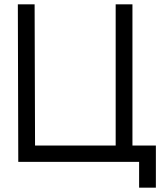

<svg xmlns="http://www.w3.org/2000/svg" viewBox="-20 -753 770 893"><path d="M141 -733H63L65 0H627V120H705V-76H596V-733H518V-76H143Z"/></svg>

Font: Kreadon Medium
Style: Regular
Weight: 500
Designer: kohakuno
Foundry: StudioGnu
Version: Version 1.000;Glyphs 3.1.2 (3151)